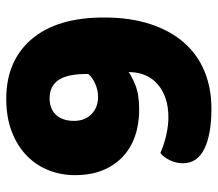

<svg xmlns="http://www.w3.org/2000/svg" viewBox="-60 -602 679 598"><g transform="rotate(-90 279.0 -303.5)"><path d="M212 -118Q276 -118 314.5 -151Q353 -184 353 -242Q342 -233 312.5 -221Q283 -209 237 -209Q191 -209 153.5 -222Q116 -235 89 -260.5Q62 -286 47 -323Q32 -360 32 -409Q32 -452 47 -490.5Q62 -529 92 -558.5Q122 -588 166.5 -605.5Q211 -623 270 -623Q388 -623 455.5 -544Q523 -465 523 -319Q523 -236 502 -173Q481 -110 443.5 -68Q406 -26 354 -5Q302 16 239 16Q159 16 114 -6Q69 -28 69 -73Q69 -94 78.5 -113.5Q88 -133 101 -143Q128 -131 157.5 -124.5Q187 -118 212 -118ZM276 -337Q295 -337 314.5 -345Q334 -353 347 -367V-379Q346 -436 327 -462Q308 -488 271 -488Q238 -488 219.5 -467.5Q201 -447 201 -412Q201 -378 222 -357.5Q243 -337 276 -337Z"/></g></svg>

Font: Baloo Tammudu
Style: Regular
Weight: 400
Designer: Omkar Shende and Ek Type
Foundry: Ek Type
Version: Version 1.443;PS 1.000;hotconv 16.6.51;makeotf.lib2.5.65220;